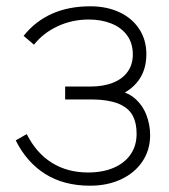

<svg xmlns="http://www.w3.org/2000/svg" viewBox="-20 -575 537 610"><path d="M266 15Q183 15 123.8 -22.2Q64.5 -59.5 30 -129L65 -149Q95 -89 144.5 -58Q194 -27 260 -27Q306 -27 340.8 -41.8Q375.5 -56.5 394.8 -84.2Q414 -112 414 -150Q414 -183 402.8 -205.5Q391.5 -228 366 -241.2Q340.5 -254.5 298 -258Q290.5 -258.5 282.8 -258.8Q275 -259 267 -259H187V-300H266Q308 -300 338.5 -312Q369 -324 385.5 -347Q402 -370 402 -402Q402 -438 383.5 -463Q365 -488 333.2 -500.5Q301.5 -513 262 -513Q209 -513 163 -491.5Q117 -470 88 -433L55 -461Q92.5 -508 145.5 -531.5Q198.5 -555 267 -555Q319 -555 359.2 -536.2Q399.5 -517.5 422.2 -483Q445 -448.5 445 -403Q445 -353 419.8 -319Q394.5 -285 349 -268L343 -288Q381.5 -285 407 -263.5Q432.5 -242 444.8 -210.5Q457 -179 457 -146Q457 -98.5 432.5 -62Q408 -25.5 364.5 -5.2Q321 15 266 15Z"/></svg>

Font: Hauora
Style: Regular
Weight: 400
Designer: Wayne Shih
Foundry: WCYS
Version: Version 1.001